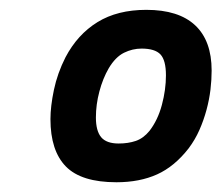

<svg xmlns="http://www.w3.org/2000/svg" viewBox="-20 -711 452 392"><path d="M412.1 -566.9Q412.1 -548.3 409.7 -527.8Q407.2 -507.3 401.6 -486.6Q396 -465.8 387.2 -445.8Q378.4 -425.8 365.2 -408.2Q336.4 -371.1 300.8 -355Q265.1 -338.9 217.8 -338.9Q146 -338.9 114.5 -371.1Q83 -403.3 83 -467.8Q83 -493.7 90.1 -527.6Q97.2 -561.5 113.8 -594.2Q138.2 -640.6 179 -665.8Q219.7 -690.9 278.8 -690.9Q344.7 -690.9 378.4 -659.4Q412.1 -627.9 412.1 -566.9ZM285.2 -443.8Q302.2 -465.8 310.5 -496.8Q318.8 -527.8 318.8 -557.1Q318.8 -587.9 307.6 -599.9Q296.4 -611.8 269 -611.8Q250.5 -611.8 233.2 -603.3Q215.8 -594.7 202.1 -571.8Q189.9 -550.8 182.9 -524.2Q175.8 -497.6 175.8 -471.2Q175.8 -443.8 186.5 -430.9Q197.3 -418 222.2 -418Q241.7 -418 257.3 -423.3Q272.9 -428.7 285.2 -443.8Z"/></svg>

Font: Clear Sans
Style: Bold Italic
Weight: 700
Italic angle: -12°
Foundry: Intel Corporation
Version: Version 1.00